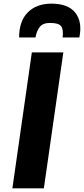

<svg xmlns="http://www.w3.org/2000/svg" viewBox="-20 -1035 461 1055"><path d="M48 0 155 -747H328L221 0ZM263 -1015Q354.5 -1015 394 -964.8Q433.5 -914.5 416 -829H324Q329.5 -874 315.5 -891.5Q301.5 -909 255 -909Q216 -909 198.5 -887Q181 -865 175 -829H85Q85 -919 132.8 -967Q180.5 -1015 263 -1015Z"/></svg>

Font: Merriweather Sans ExtraBold
Style: Italic
Weight: 800
Italic angle: -7.5°
Designer: Eben Sorkin
Foundry: Eben Sorkin
Version: Version 2.001; ttfautohint (v1.8.3)